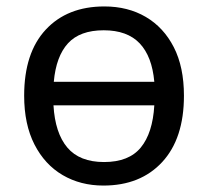

<svg xmlns="http://www.w3.org/2000/svg" viewBox="-20 -566 645 596"><path d="M551 -269Q551 -136 483.5 -63Q416 10 301 10Q230 10 174.5 -22.5Q119 -55 87 -117.5Q55 -180 55 -269Q55 -402 122 -474Q189 -546 304 -546Q377 -546 432.5 -513.5Q488 -481 519.5 -419.5Q551 -358 551 -269ZM302 -472Q228 -472 191 -431.5Q154 -391 147 -312H459Q452 -391 413.5 -431.5Q375 -472 302 -472ZM303 -63Q380 -63 417 -108Q454 -153 459 -239H146Q151 -153 189 -108Q227 -63 303 -63Z"/></svg>

Font: Noto IKEA Latin
Style: Regular
Weight: 400
Designer: Monotype Design Team
Foundry: Monotype Imaging Inc.
Version: Version 1.0